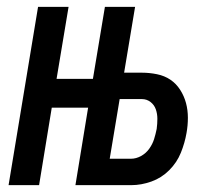

<svg xmlns="http://www.w3.org/2000/svg" viewBox="-20 -540 640 560"><path d="M5 0 91 -520H180L145 -310H251L286 -520H374L342 -328H394Q416 -328 438 -323.5Q460 -319 477 -307.5Q494 -296 505.5 -278Q517 -260 522.5 -239.5Q528 -219 528 -196.5Q528 -174 524 -152Q519 -123 507.5 -94.5Q496 -66 473.5 -43.5Q451 -21 421.5 -10.5Q392 0 363 0H200L237 -226H131L94 0ZM362 -77Q377 -77 391.5 -85Q406 -93 415.5 -106.5Q425 -120 429.5 -134.5Q434 -149 437 -164Q439 -179 439 -193.5Q439 -208 434.5 -221Q430 -234 419 -242.5Q408 -251 394 -251H329L300 -77Z"/></svg>

Font: Iosevka Md Ex Obl
Style: Regular
Weight: 500
Width: 7
Italic angle: -9°
Monospace: yes
Designer: Belleve Invis
Foundry: Belleve Invis
Version: Version 32.5.0; ttfautohint (v1.8.4)